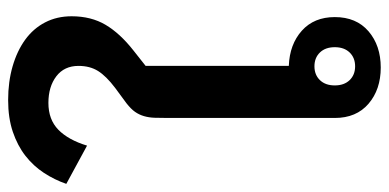

<svg xmlns="http://www.w3.org/2000/svg" viewBox="-298 -682 956 472"><g transform="rotate(-90 180.0 -446.0)"><path d="M250 12Q196 12 161 -18Q126 -48 126 -101V-511Q126 -530 126.5 -544Q127 -558 130.5 -570Q134 -582 141 -592Q148 -602 162 -613L200 -641Q229 -663 241.5 -683Q254 -703 254 -731Q254 -766 228.5 -785.5Q203 -805 163 -805Q122 -805 97 -780.5Q72 -756 58 -710L-36 -761Q-26 -790 -9 -816Q8 -842 33 -861.5Q58 -881 92 -892.5Q126 -904 170 -904Q215 -904 253 -893Q291 -882 318.5 -862Q346 -842 361 -813Q376 -784 376 -748Q376 -700 355 -664.5Q334 -629 292 -596L254 -566V-214Q307 -212 340.5 -182Q374 -152 374 -101Q374 -48 339 -18Q304 12 250 12ZM253 -51Q274 -51 287 -64.5Q300 -78 300 -101Q300 -124 287 -137.5Q274 -151 253 -151Q232 -151 219 -137.5Q206 -124 206 -101Q206 -78 219 -64.5Q232 -51 253 -51Z"/></g></svg>

Font: IBM Plex Sans Thai Looped SemiBold
Style: Regular
Weight: 600
Designer: Mike Abbink, Paul van der Laan, Pieter van Rosmalen, Ben Mitchell, Mark Frömberg
Foundry: Bold Monday
Version: Version 1.1